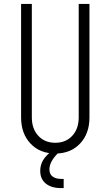

<svg xmlns="http://www.w3.org/2000/svg" viewBox="-20 -770 566 983"><path d="M438 -750V-169Q438 -86 390 -35Q342 16 263 16Q184.5 16 136.2 -35Q88 -86 88 -169V-750H143V-169Q143 -110.5 176 -74.8Q209 -39 263 -39Q317 -39 350 -74.8Q383 -110.5 383 -169V-750ZM293 193Q243 193 214.5 169.8Q186 146.5 186 105Q186 65.5 211.8 34.5Q237.5 3.5 284 -23H293V0Q264.5 23.5 248.8 48.2Q233 73 233 97Q233 122 249.5 134Q266 146 294 146H306V193Z"/></svg>

Font: Mohave Light
Style: Regular
Weight: 300
Designer: Gumpita Rahayu
Foundry: Tokotype
Version: Version 2.003